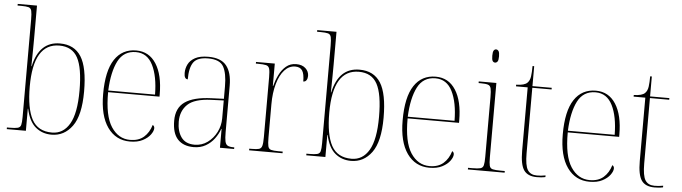

<svg xmlns="http://www.w3.org/2000/svg" viewBox="-48 -956 4121 1161"><g transform="rotate(5 2013.0 -375.0)"><path d="M290 10Q234 10 193.5 -23.5Q153 -57 136 -134H134V0H18V-10H35Q68 -10 83.5 -14Q99 -18 103 -33Q107 -48 107 -81V-672Q107 -709 103 -725.5Q99 -742 84.5 -746Q70 -750 41 -750H18V-760H135V-560Q135 -533 134.5 -490Q134 -447 133 -392H135Q168 -544 294 -544Q381 -544 422.5 -478.5Q464 -413 464 -267Q464 -122 415.5 -56Q367 10 290 10ZM292 -3Q360 -3 398 -67.5Q436 -132 436 -270Q436 -408 402.5 -469.5Q369 -531 291 -531Q134 -531 134 -269Q134 -136 170 -69.5Q206 -3 292 -3Z M766 10Q680 10 630 -60.5Q580 -131 580 -262Q580 -403 626 -472.5Q672 -542 757 -542Q835 -542 878 -475Q921 -408 921 -290V-276H609Q608 -133 651.5 -66.5Q695 0 766 0Q818 0 849.5 -27.5Q881 -55 895 -102Q906 -96 906 -83Q906 -66 890 -44Q874 -22 843 -6Q812 10 766 10ZM893 -286Q892 -397 858.5 -464.5Q825 -532 756 -532Q682 -532 648 -466Q614 -400 609 -286Z M1153 10Q1090 10 1056 -26.5Q1022 -63 1022 -139Q1022 -217 1074.5 -253.5Q1127 -290 1235 -294L1310 -297V-371Q1310 -452 1287.5 -492Q1265 -532 1194 -532Q1129 -532 1105.5 -499Q1082 -466 1082 -395Q1060 -395 1060 -432Q1060 -460 1072.5 -485Q1085 -510 1114.5 -526Q1144 -542 1195 -542Q1271 -542 1304.5 -500.5Q1338 -459 1338 -379V-97Q1338 -60 1342 -41.5Q1346 -23 1357.5 -16.5Q1369 -10 1393 -10H1398V0H1312V-114H1310Q1299 -83 1278 -54.5Q1257 -26 1225.5 -8Q1194 10 1153 10ZM1157 -5Q1201 -5 1235.5 -30Q1270 -55 1290 -94.5Q1310 -134 1310 -178V-287L1234 -284Q1133 -280 1091.5 -240.5Q1050 -201 1050 -136Q1050 -78 1076 -41.5Q1102 -5 1157 -5Z M1489 0V-10H1504Q1534 -10 1548 -14Q1562 -18 1566.5 -34.5Q1571 -51 1571 -87V-451Q1571 -486 1566.5 -502Q1562 -518 1546.5 -522Q1531 -526 1496 -526H1484V-536H1598V-400H1600Q1609 -435 1625 -468Q1641 -501 1666.5 -522.5Q1692 -544 1728 -544Q1764 -544 1784.5 -525Q1805 -506 1805 -479Q1805 -464 1798.5 -453.5Q1792 -443 1779 -443Q1779 -489 1766 -509Q1753 -529 1723 -529Q1686 -529 1658 -498.5Q1630 -468 1614.5 -413.5Q1599 -359 1599 -289V-87Q1599 -51 1603 -34.5Q1607 -18 1621.5 -14Q1636 -10 1666 -10H1692V0Z M2108 10Q2052 10 2011.5 -23.5Q1971 -57 1954 -134H1952V0H1836V-10H1853Q1886 -10 1901.5 -14Q1917 -18 1921 -33Q1925 -48 1925 -81V-672Q1925 -709 1921 -725.5Q1917 -742 1902.5 -746Q1888 -750 1859 -750H1836V-760H1953V-560Q1953 -533 1952.5 -490Q1952 -447 1951 -392H1953Q1986 -544 2112 -544Q2199 -544 2240.5 -478.5Q2282 -413 2282 -267Q2282 -122 2233.5 -56Q2185 10 2108 10ZM2110 -3Q2178 -3 2216 -67.5Q2254 -132 2254 -270Q2254 -408 2220.5 -469.5Q2187 -531 2109 -531Q1952 -531 1952 -269Q1952 -136 1988 -69.5Q2024 -3 2110 -3Z M2584 10Q2498 10 2448 -60.5Q2398 -131 2398 -262Q2398 -403 2444 -472.5Q2490 -542 2575 -542Q2653 -542 2696 -475Q2739 -408 2739 -290V-276H2427Q2426 -133 2469.5 -66.5Q2513 0 2584 0Q2636 0 2667.5 -27.5Q2699 -55 2713 -102Q2724 -96 2724 -83Q2724 -66 2708 -44Q2692 -22 2661 -6Q2630 10 2584 10ZM2711 -286Q2710 -397 2676.5 -464.5Q2643 -532 2574 -532Q2500 -532 2466 -466Q2432 -400 2427 -286Z M2924 -658Q2915 -658 2909.5 -666Q2904 -674 2904 -698Q2904 -721 2909.5 -729.5Q2915 -738 2924 -738Q2933 -738 2939 -729.5Q2945 -721 2945 -698Q2945 -674 2939 -666Q2933 -658 2924 -658ZM2817 0V-10H2842Q2876 -10 2891.5 -14Q2907 -18 2911 -34Q2915 -50 2915 -85V-448Q2915 -484 2911 -500.5Q2907 -517 2893 -521.5Q2879 -526 2850 -526H2836V-536H2943V-85Q2943 -50 2947 -34Q2951 -18 2966.5 -14Q2982 -10 3016 -10H3040V0Z M3236 10Q3181 10 3157.5 -23.5Q3134 -57 3134 -141V-526H3063V-536Q3114 -537 3131 -555Q3145 -569 3148.5 -594.5Q3152 -620 3152 -657H3162V-536H3279V-526H3162V-129Q3162 -54 3179.5 -27Q3197 0 3235 0Q3249 0 3260.5 -1Q3272 -2 3288 -5V5Q3274 8 3261 9Q3248 10 3236 10Z M3556 10Q3470 10 3420 -60.5Q3370 -131 3370 -262Q3370 -403 3416 -472.5Q3462 -542 3547 -542Q3625 -542 3668 -475Q3711 -408 3711 -290V-276H3399Q3398 -133 3441.5 -66.5Q3485 0 3556 0Q3608 0 3639.5 -27.5Q3671 -55 3685 -102Q3696 -96 3696 -83Q3696 -66 3680 -44Q3664 -22 3633 -6Q3602 10 3556 10ZM3683 -286Q3682 -397 3648.5 -464.5Q3615 -532 3546 -532Q3472 -532 3438 -466Q3404 -400 3399 -286Z M3950 10Q3895 10 3871.5 -23.5Q3848 -57 3848 -141V-526H3777V-536Q3828 -537 3845 -555Q3859 -569 3862.5 -594.5Q3866 -620 3866 -657H3876V-536H3993V-526H3876V-129Q3876 -54 3893.5 -27Q3911 0 3949 0Q3963 0 3974.5 -1Q3986 -2 4002 -5V5Q3988 8 3975 9Q3962 10 3950 10Z"/></g></svg>

Font: Noto Serif Display SemiCondensed Thin
Style: Regular
Weight: 100
Width: 4
Designer: Monotype Design Team
Foundry: Monotype Imaging Inc.
Version: Version 2.009